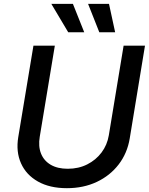

<svg xmlns="http://www.w3.org/2000/svg" viewBox="-20 -964 774 995"><path d="M326.7 11.2Q237.8 11.2 176.8 -23.2Q115.7 -57.6 88.9 -117.7Q62 -177.7 74.7 -253.9L153.3 -727.5H264.2L186 -255.4Q177.7 -205.6 192.6 -168.2Q207.5 -130.9 242.9 -110.1Q278.3 -89.4 331.1 -89.4Q387.2 -89.4 432.1 -112.1Q477.1 -134.8 506.3 -173.8Q535.6 -212.9 543.9 -262.7L620.6 -727.5H731.4L652.3 -246.6Q639.6 -169.9 595 -111.8Q550.3 -53.7 481.4 -21.2Q412.6 11.2 326.7 11.2ZM494.6 -796.9 436.5 -943.8H544.9L576.7 -796.9ZM333.5 -796.9 246.1 -943.8H357.9L416.5 -796.9Z"/></svg>

Font: Inter 17pt Medium
Style: Italic
Weight: 500
Italic angle: -9.3988°
Version: Version 4.001;git-66647c0bb